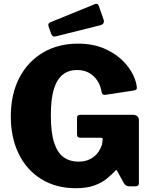

<svg xmlns="http://www.w3.org/2000/svg" viewBox="-20 -982 797 1012"><path d="M379 10Q276 10 198.5 -37.5Q121 -85 79 -170.5Q37 -256 37 -368Q37 -485 81.5 -571Q126 -657 206 -704.5Q286 -752 390 -752Q477 -752 542 -720.5Q607 -689 647.5 -639.5Q688 -590 699 -537Q703 -518 700 -512.5Q697 -507 686 -505L534 -482Q523 -482 520 -486.5Q517 -491 515 -500Q510 -530 494 -555.5Q478 -581 451 -597Q424 -613 386 -613Q343 -613 312 -589.5Q281 -566 264.5 -514Q248 -462 248 -374Q248 -281 266 -228Q284 -175 316.5 -152.5Q349 -130 393 -130Q419 -130 439.5 -137Q460 -144 475.5 -156.5Q491 -169 501.5 -185.5Q512 -202 518 -221L520 -240Q526 -256 511 -256H404Q395 -256 390.5 -260Q386 -264 386 -276V-362Q386 -377 405 -377H679Q695 -377 703.5 -369.5Q712 -362 712 -349V-16Q712 -9 708 -4.5Q704 0 696 0H661Q652 0 645 -4Q638 -8 632 -18L597 -82Q595 -86 592.5 -86Q590 -86 587 -81Q568 -61 542.5 -40Q517 -19 477.5 -4.5Q438 10 379 10ZM501 -950 526 -879Q533 -856 509 -849L277 -791Q265 -788 259.5 -791Q254 -794 250 -803L236 -842Q231 -858 244 -864L482 -961Q495 -966 501 -950Z"/></svg>

Font: Libre Franklin Thin ExtraBold
Style: Regular
Weight: 800
Version: Version 3.000